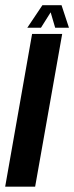

<svg xmlns="http://www.w3.org/2000/svg" viewBox="-58 -704 280 724"><path d="M-38.5 0 63 -576H176.5L74.5 0ZM45 -599.5 102 -684.5H174L202 -599.5H150L133 -657.5L96.5 -599.5Z"/></svg>

Font: Anybody UltraCondensed SemiBold
Style: Italic
Weight: 600
Width: 1
Italic angle: -10°
Designer: Tyler Finck
Foundry: Etcetera Type Company
Version: Version 1.010; ttfautohint (v1.8.3) -l 8 -r 50 -G 200 -x 14 